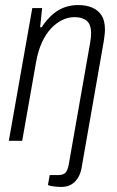

<svg xmlns="http://www.w3.org/2000/svg" viewBox="-20 -558 465 761"><path d="M221 183Q213 183 203 182Q193 181 184 179.5Q175 178 170 175L177 136H209Q231 136 240 126Q249 116 253 91L337 -387Q339 -398 340 -408Q341 -418 341 -427Q341 -450 333.5 -463.5Q326 -477 311 -483.5Q296 -490 274 -490Q251 -490 227.5 -479Q204 -468 183 -446Q162 -424 146.5 -390.5Q131 -357 123 -312L68 0H15L108 -526H147L139 -450H145Q167 -483 190.5 -502.5Q214 -522 239 -530Q264 -538 289 -538Q321 -538 345 -528Q369 -518 382.5 -497Q396 -476 396 -441Q396 -431 394.5 -419Q393 -407 391 -393L305 98Q302 120 295 135.5Q288 151 277 162Q266 173 252.5 178Q239 183 221 183Z"/></svg>

Font: Archivo Condensed ExtraLight
Style: Italic
Weight: 250
Width: 3
Italic angle: -10°
Designer: Hector Gatti
Foundry: Omnibus-Type
Version: Version 2.001